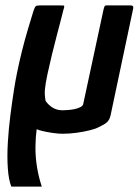

<svg xmlns="http://www.w3.org/2000/svg" viewBox="-20 -492 514 712"><path d="M212 4Q196 4 175.5 1Q155 -2 138 -6Q121 -10 116 -13Q112 16 111.5 52Q111 88 117 126Q123 164 135 200Q108 200 77 200Q46 200 22 200Q12 175 9 132Q6 89 9 37.5Q12 -14 18.5 -64.5Q25 -115 31.5 -156.5Q38 -198 43 -221Q51 -261 61.5 -303Q72 -345 83.5 -383.5Q95 -422 104 -451Q109 -467 113.5 -469.5Q118 -472 130 -472H199Q211 -472 216 -471.5Q221 -471 215 -455Q214 -450 207.5 -425Q201 -400 191.5 -364Q182 -328 172.5 -289Q163 -250 156 -217Q148 -179 146.5 -159.5Q145 -140 149 -118Q159 -103 175 -93Q191 -83 212 -83Q220 -83 232.5 -84Q245 -85 257 -87.5Q269 -90 278.5 -95Q288 -100 289 -108L364 -457Q365 -462 367 -467Q369 -472 374 -472H464Q467 -472 471 -470.5Q475 -469 474 -461L390 -64Q386 -47 376.5 -38.5Q367 -30 345 -20Q334 -14 311.5 -8.5Q289 -3 263 0.5Q237 4 212 4Z"/></svg>

Font: Glory SemiBold
Style: Italic
Weight: 600
Italic angle: -12°
Designer: Robert Leuschke
Foundry: Robert Leuschke
Version: Version 1.011